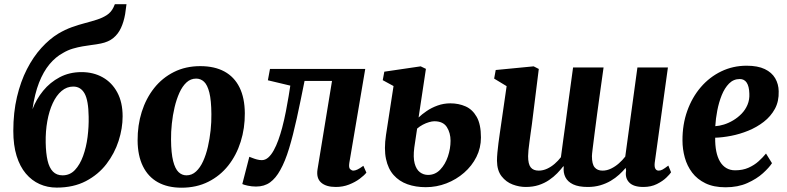

<svg xmlns="http://www.w3.org/2000/svg" viewBox="-20 -882 3756 916"><path d="M583.5 -862 577 -814.5Q570.5 -777.5 557.2 -748.8Q544 -720 521 -701Q498 -682 461.5 -674.5Q451.5 -672.5 439.5 -670.5Q427.5 -668.5 414.5 -667Q396 -664.5 373.8 -660.8Q351.5 -657 327.5 -650Q303.5 -643 280 -629Q245.5 -610.5 216.2 -575.5Q187 -540.5 166.2 -487.5Q145.5 -434.5 135 -361Q153 -408.5 185.8 -448.8Q218.5 -489 264.8 -513.5Q311 -538 369 -538Q425.5 -538 469.8 -513.2Q514 -488.5 539.5 -441.2Q565 -394 565 -327Q565 -269.5 545.8 -209.8Q526.5 -150 487.8 -99.5Q449 -49 389.8 -18Q330.5 13 250.5 13Q206.5 13 169 -3.8Q131.5 -20.5 103.2 -54Q75 -87.5 59.2 -138.2Q43.5 -189 43.5 -257.5Q43.5 -345.5 61 -419.5Q78.5 -493.5 108.5 -552Q138.5 -610.5 177.2 -653.2Q216 -696 258 -721.5Q291 -741 323.2 -752.5Q355.5 -764 386.2 -772Q417 -780 443.2 -788.5Q469.5 -797 489.8 -810.2Q510 -823.5 521 -846L528 -862ZM329.5 -469Q298.5 -469 273.8 -448Q249 -427 231.8 -390Q214.5 -353 205.8 -304.5Q197 -256 198 -201Q199 -150.5 207 -116Q215 -81.5 232.5 -63.5Q250 -45.5 278.5 -45.5Q313.5 -45.5 337.5 -71Q361.5 -96.5 376.5 -138Q391.5 -179.5 397.8 -228.5Q404 -277.5 403 -325Q402 -403 383.5 -436Q365 -469 329.5 -469Z M935.5 -566.5Q1003.5 -566.5 1050.8 -540.8Q1098 -515 1122.8 -464.8Q1147.5 -414.5 1148 -342Q1148.5 -270 1128.2 -205.8Q1108 -141.5 1069 -92.2Q1030 -43 973.8 -14.8Q917.5 13.5 846 13.5Q780 13.5 733.2 -12.5Q686.5 -38.5 661.8 -89Q637 -139.5 636.5 -211.5Q636 -284 656.2 -348.2Q676.5 -412.5 715.2 -461.5Q754 -510.5 809.8 -538.5Q865.5 -566.5 935.5 -566.5ZM916 -507Q889.5 -507 869.8 -488.8Q850 -470.5 836 -439.5Q822 -408.5 813 -370.5Q804 -332.5 799.8 -292.2Q795.5 -252 796 -216Q796.5 -151 806 -113.8Q815.5 -76.5 831.8 -61Q848 -45.5 869.5 -45.5Q895.5 -45.5 915.2 -63.8Q935 -82 949 -112.8Q963 -143.5 971.8 -181.8Q980.5 -220 984.8 -260.2Q989 -300.5 988.5 -337.5Q988 -403.5 978.8 -440.2Q969.5 -477 953.5 -492Q937.5 -507 916 -507Z M1646.5 -104.5Q1643 -81.5 1650.8 -74.8Q1658.5 -68 1665.5 -68Q1674 -68 1685.2 -73.2Q1696.5 -78.5 1713.5 -91L1728 -58.5Q1718 -45.5 1696.2 -29.2Q1674.5 -13 1645.2 -1.5Q1616 10 1582 10Q1535.5 10 1511.8 -11.2Q1488 -32.5 1495 -75L1564 -496H1433Q1413.5 -398 1395.8 -317Q1378 -236 1359.2 -174Q1340.5 -112 1317 -70.5Q1296 -32 1268.5 -12Q1241 8 1201.5 8Q1181.5 8 1162 3.8Q1142.5 -0.5 1136 -4L1169.5 -134Q1174 -132.5 1183.8 -128.5Q1193.5 -124.5 1205.8 -121.2Q1218 -118 1229 -118Q1245.5 -118 1259.8 -130.5Q1274 -143 1286 -164.8Q1298 -186.5 1308 -214.2Q1318 -242 1326 -272Q1336.5 -312 1344.2 -351.8Q1352 -391.5 1357.2 -424Q1362.5 -456.5 1365 -473.5L1258 -499L1268 -553H1722.5Z M2011.5 11Q1963 11 1923.8 -3Q1884.5 -17 1858 -46.8Q1831.5 -76.5 1821.5 -123.8Q1811.5 -171 1821.5 -238L1857.5 -471.5L1806 -499.5L1813.5 -540L1987 -565.5L2012 -553.5L1977 -321.5Q1992.5 -336.5 2015.5 -352.2Q2038.5 -368 2067.5 -378.5Q2096.5 -389 2128.5 -389Q2168 -389 2201 -374.5Q2234 -360 2254.2 -324.5Q2274.5 -289 2274.5 -226Q2274.5 -176.5 2253 -133.5Q2231.5 -90.5 2194.2 -58Q2157 -25.5 2109.8 -7.2Q2062.5 11 2011.5 11ZM2022 -47.5Q2056 -47.5 2080 -72.5Q2104 -97.5 2116.8 -135.2Q2129.5 -173 2129.5 -210.5Q2129.5 -248 2111.8 -275.8Q2094 -303.5 2052 -303.5Q2041.5 -303.5 2026.8 -299.2Q2012 -295 1997 -287Q1982 -279 1970 -268.5Q1966.5 -246 1963.2 -223.2Q1960 -200.5 1956.5 -178Q1950.5 -131.5 1958.2 -102.5Q1966 -73.5 1983.2 -60.5Q2000.5 -47.5 2022 -47.5Z M2517.5 -288.5Q2514.5 -268 2511.5 -246Q2508.5 -224 2505.8 -203.5Q2503 -183 2501.2 -165.8Q2499.5 -148.5 2499.5 -137Q2499.5 -99 2512 -83.5Q2524.5 -68 2550 -68Q2570.5 -68 2590 -77Q2609.5 -86 2626.2 -100.5Q2643 -115 2656 -132Q2661.5 -174 2667.5 -217.5Q2673.5 -261 2679.5 -304Q2685 -346.5 2690.8 -389.8Q2696.5 -433 2702.5 -475.5Q2708.5 -518 2714 -560H2859.5Q2852 -505.5 2844 -449Q2836 -392.5 2829 -340Q2822 -287.5 2816.5 -244.2Q2811 -201 2807.5 -172.8Q2804 -144.5 2804 -137Q2804 -99 2817 -83.5Q2830 -68 2854.5 -68Q2875.5 -68 2895.5 -77.8Q2915.5 -87.5 2932.8 -102.8Q2950 -118 2963 -135L3021 -560H3166.5L3103.5 -105Q3101.5 -85.5 3106.8 -76.8Q3112 -68 3122.5 -68Q3131.5 -68 3140.8 -73Q3150 -78 3168.5 -92L3181.5 -60Q3176.5 -51.5 3159.2 -34.8Q3142 -18 3114 -4Q3086 10 3049.5 10Q3002 10 2981.5 -11.8Q2961 -33.5 2967 -68L2965 -81Q2951.5 -65 2933.8 -48.8Q2916 -32.5 2893.5 -19.2Q2871 -6 2843.8 2Q2816.5 10 2784 10Q2740.5 10 2714.2 -2.5Q2688 -15 2677.2 -37Q2666.5 -59 2669.5 -86L2668 -89.5Q2655 -72.5 2638.2 -55.2Q2621.5 -38 2599.5 -23Q2577.5 -8 2550 1Q2522.5 10 2488 10Q2457 10 2425.8 -1.8Q2394.5 -13.5 2373 -41Q2351.5 -68.5 2351 -115Q2351 -132.5 2353 -154Q2355 -175.5 2358 -199Q2361 -222.5 2364.5 -246.2Q2368 -270 2371 -291L2397 -471L2337.5 -507L2345 -548L2526 -565.5L2550.5 -553Z M3663 -103.5Q3649.5 -82.5 3619.8 -55.5Q3590 -28.5 3545.2 -8.5Q3500.5 11.5 3441.5 11.5Q3385 11.5 3345.8 -7.5Q3306.5 -26.5 3282.2 -58.5Q3258 -90.5 3247 -130.5Q3236 -170.5 3236 -211.5Q3235.5 -288 3258.8 -353Q3282 -418 3323.5 -466.2Q3365 -514.5 3421 -541.5Q3477 -568.5 3542 -568.5Q3595 -568.5 3628.5 -552.5Q3662 -536.5 3678.2 -508.8Q3694.5 -481 3695 -446.5Q3696.5 -398.5 3676.8 -362.5Q3657 -326.5 3623.8 -300.8Q3590.5 -275 3550 -258.5Q3509.5 -242 3468.2 -234Q3427 -226 3392 -225Q3391.5 -189 3397.2 -160.2Q3403 -131.5 3415 -111.2Q3427 -91 3445.2 -80.2Q3463.5 -69.5 3487 -69.5Q3523.5 -69.5 3551 -81.8Q3578.5 -94 3599 -112.5Q3619.5 -131 3634.5 -149.5ZM3509.5 -505Q3479.5 -505 3458.2 -483.5Q3437 -462 3423.2 -427.8Q3409.5 -393.5 3402 -354.5Q3394.5 -315.5 3392.5 -280Q3411.5 -281 3434 -288Q3456.5 -295 3478.2 -308Q3500 -321 3518 -339.5Q3536 -358 3546.2 -382.2Q3556.5 -406.5 3555 -435.5Q3554 -470 3542.5 -487.5Q3531 -505 3509.5 -505Z"/></svg>

Font: Merriweather 24pt ExtraBold
Style: Italic
Weight: 800
Italic angle: -7.8°
Version: Version 2.101